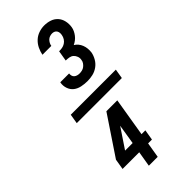

<svg xmlns="http://www.w3.org/2000/svg" viewBox="-316 -909 1132 1132"><g transform="rotate(-45 250.0 -342.5)"><path d="M277 -440Q253 -440 229 -445Q205 -450 187.5 -463.5Q170 -477 162 -499.5Q154 -522 158 -546L159 -549H233L232 -548Q231 -538 233.5 -529.5Q236 -521 242.5 -515.5Q249 -510 258 -507.5Q267 -505 276 -505Q286 -505 297 -507.5Q308 -510 317 -517Q326 -524 332.5 -533.5Q339 -543 340 -554Q343 -568 338 -581.5Q333 -595 323.5 -603.5Q314 -612 300 -614.5Q286 -617 272 -617L283 -683Q296 -683 308.5 -685Q321 -687 333 -694.5Q345 -702 352.5 -714Q360 -726 362 -739Q364 -748 363 -757Q362 -766 357.5 -773Q353 -780 345 -783.5Q337 -787 328 -787Q318 -787 308 -783.5Q298 -780 291 -773Q284 -766 279 -756.5Q274 -747 273 -738H199Q203 -760 213.5 -782Q224 -804 241.5 -820.5Q259 -837 282 -845Q305 -853 328 -853Q353 -853 375.5 -845.5Q398 -838 413.5 -821Q429 -804 434.5 -780Q440 -756 436 -731Q434 -718 428 -705.5Q422 -693 413.5 -682Q405 -671 394 -662.5Q383 -654 370 -648Q383 -640 392 -629Q401 -618 406.5 -604Q412 -590 413.5 -574.5Q415 -559 413 -543Q409 -521 396.5 -499.5Q384 -478 364 -464Q344 -450 321.5 -445Q299 -440 277 -440ZM57 -310 67 -370H443L433 -310ZM180 168 196 72H57L68 6L230 -236H321L281 6H313L302 72H270L254 168ZM207 6 227 -118 144 6Z"/></g></svg>

Font: Iosevka SS18 Medium
Style: Italic
Weight: 500
Italic angle: -9°
Monospace: yes
Designer: Belleve Invis
Foundry: Belleve Invis
Version: Version 25.1.1; ttfautohint (v1.8.4)